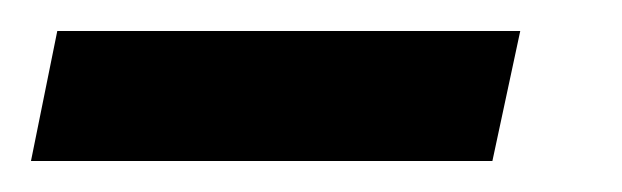

<svg xmlns="http://www.w3.org/2000/svg" viewBox="-28 55 402 124"><path d="M-8 159H290L308 75H9Z"/></svg>

Font: League Gothic Condensed Italic
Style: Regular
Weight: 400
Width: 3
Designer: The League of Moveable Type
Version: Version 1.600; ttfautohint (v1.8.3)